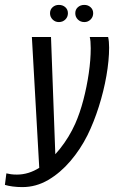

<svg xmlns="http://www.w3.org/2000/svg" viewBox="-85 -646 465 783"><path d="M6 117Q-15 117 -33.5 114.5Q-52 112 -65 108L-59 61Q-51 63 -40.5 64.5Q-30 66 -16 66Q32 66 76.5 37.5Q121 9 159 -38.5Q197 -86 222 -142Q241 -185 255 -238.5Q269 -292 277 -347Q285 -402 285 -449Q285 -464 284 -476Q283 -488 281 -495H356Q360 -477 360 -452Q360 -400 349 -337Q338 -274 318 -211Q298 -148 272 -95Q243 -37 202 11Q161 59 111.5 88Q62 117 6 117ZM76 55 45 -495H123L142 22ZM155 -556Q140 -556 129.5 -566.5Q119 -577 119 -592Q119 -607 129.5 -616.5Q140 -626 155 -626Q171 -626 181.5 -616.5Q192 -607 192 -592Q192 -577 181.5 -566.5Q171 -556 155 -556ZM259 -556Q243 -556 232.5 -566.5Q222 -577 222 -592Q222 -607 232.5 -616.5Q243 -626 259 -626Q274 -626 284.5 -616.5Q295 -607 295 -592Q295 -577 284.5 -566.5Q274 -556 259 -556Z"/></svg>

Font: Alumni Sans Thin Medium
Style: Italic
Weight: 500
Italic angle: -8°
Version: Version 1.016